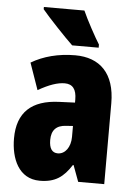

<svg xmlns="http://www.w3.org/2000/svg" viewBox="-55 -808 603 859"><g transform="rotate(5 247.0 -378.0)"><path d="M289 -766H107V-756C133 -724 216 -636 248 -606H367V-620C349 -648 306 -727 289 -766ZM266 -563C190 -563 123 -545 69 -513L111 -393C160 -421 198 -434 230 -434C266 -434 283 -411 283 -366V-352L211 -349C90 -344 25 -287 25 -169C25 -79 61 10 156 10C225 10 262 -17 298 -73H301L328 0H445V-363C445 -498 376 -563 266 -563ZM253 -245 283 -247V-198C283 -151 258 -119 226 -119C200 -119 187 -138 187 -176C187 -220 209 -243 253 -245Z"/></g></svg>

Font: Noto Sans Arabic UI XCn Bk
Style: Regular
Weight: 900
Width: 2
Designer: Monotype Design Team, Nadine Chahine and Nizar Qandah
Foundry: Monotype Imaging Inc.
Version: Version 2.010